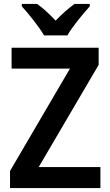

<svg xmlns="http://www.w3.org/2000/svg" viewBox="-20 -957 559 977"><path d="M204 -777H323C348 -822 403 -887 437 -925V-937H359C326 -913 297 -887 263 -852C231 -886 200 -915 169 -937H91V-925C126 -886 179 -821 204 -777ZM491 0V-107H177L482 -627V-714H39V-608H336L31 -87V0Z"/></svg>

Font: Noto Sans Myanmar UI SemiCondensed SemiBold
Style: Regular
Weight: 600
Width: 4
Designer: Monotype Design Team
Foundry: Monotype Imaging Inc.
Version: Version 2.103